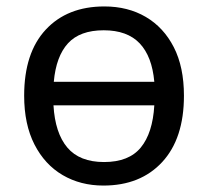

<svg xmlns="http://www.w3.org/2000/svg" viewBox="-20 -566 645 596"><path d="M551 -269Q551 -136 483.5 -63Q416 10 301 10Q230 10 174.5 -22.5Q119 -55 87 -117.5Q55 -180 55 -269Q55 -402 122 -474Q189 -546 304 -546Q377 -546 432.5 -513.5Q488 -481 519.5 -419.5Q551 -358 551 -269ZM302 -472Q228 -472 191 -431.5Q154 -391 147 -312H459Q452 -391 413.5 -431.5Q375 -472 302 -472ZM303 -63Q380 -63 417 -108Q454 -153 459 -239H146Q151 -153 189 -108Q227 -63 303 -63Z"/></svg>

Font: Go Noto Kurrent-Regular
Style: Regular
Weight: 400
Designer: Monotype Design Team
Foundry: Monotype Imaging Inc.
Version: Version 2.012; ttfautohint (v1.8.4.7-5d5b)